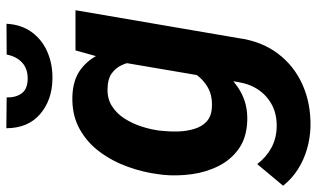

<svg xmlns="http://www.w3.org/2000/svg" viewBox="-223 -569 994 602"><g transform="rotate(-90 274.0 -268.0)"><path d="M417 -528.3H543L455.6 -18.1Q445.8 54.7 407.2 106Q368.7 157.2 309.3 183.6Q250 210 177.7 208.5Q142.6 207.5 108.4 197.8Q74.2 188 44.4 169.2Q14.6 150.4 -7.3 122.6L60.5 41.5Q82 69.8 111.3 85.7Q140.6 101.6 176.3 102.5Q214.4 103.5 243.7 88.9Q272.9 74.2 292 47.4Q311 20.5 317.4 -16.6L384.8 -413.1ZM26.9 -254.4 28.3 -264.6Q34.2 -314.5 51.8 -363.5Q69.3 -412.6 99.1 -452.6Q128.9 -492.7 171.9 -516.1Q214.8 -539.6 272 -538.1Q324.7 -536.6 357.4 -512Q390.1 -487.3 407.2 -448Q424.3 -408.7 429.9 -362.8Q435.5 -316.9 433.6 -273.4L431.2 -250.5Q423.3 -206.5 405.3 -160.2Q387.2 -113.8 358.4 -74.5Q329.6 -35.2 289.3 -11.7Q249 11.7 197.8 10.3Q144.5 8.8 109.6 -15.6Q74.7 -40 54.9 -78.9Q35.2 -117.7 28.8 -163.8Q22.5 -210 26.9 -254.4ZM165.5 -265.1 164.6 -254.4Q162.1 -232.4 162.8 -206.3Q163.6 -180.2 170.7 -156.2Q177.7 -132.3 194.3 -116.9Q210.9 -101.6 240.2 -100.6Q278.8 -98.6 306.4 -116.7Q334 -134.8 350.6 -164.8Q367.2 -194.8 373.5 -228.5L382.8 -293.5Q384.8 -316.9 382.3 -340.3Q379.9 -363.8 370.8 -383.3Q361.8 -402.8 344.5 -415Q327.1 -427.2 298.8 -427.7Q266.1 -429.2 242.4 -414.1Q218.8 -398.9 203.1 -374.3Q187.5 -349.6 178.2 -320.8Q168.9 -292 165.5 -265.1ZM403.8 -744.1 500.5 -744.6Q498 -697.8 473.9 -665Q449.7 -632.3 411.1 -616Q372.6 -599.6 327.1 -600.6Q261.2 -601.6 217.3 -639.2Q173.3 -676.8 172.9 -745.1L269.5 -744.1Q269 -714.8 282.5 -696.8Q295.9 -678.7 327.6 -678.2Q359.4 -677.7 378.9 -695.8Q398.4 -713.9 403.8 -744.1Z"/></g></svg>

Font: Roboto
Style: Bold Italic
Weight: 700
Italic angle: -12°
Designer: Christian Robertson
Foundry: Google
Version: Version 3.0